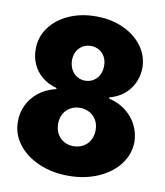

<svg xmlns="http://www.w3.org/2000/svg" viewBox="-82 -785 740 862"><g transform="rotate(10 288.0 -353.5)"><path d="M22.5 -191.4Q22 -230 38.6 -265.6Q55.2 -301.3 88.1 -327.4Q121.1 -353.5 167 -364.3V-369.1Q128.4 -379.4 100.6 -402.3Q72.8 -425.3 58.6 -457.3Q44.4 -489.3 44.9 -525.4Q44.4 -579.1 75.9 -623Q107.4 -667 162.8 -691.9Q218.3 -716.8 287.1 -716.8Q356 -716.8 411.4 -691.7Q466.8 -666.5 498.8 -622.8Q530.8 -579.1 531.2 -525.4Q530.3 -469.2 498 -426.8Q465.8 -384.3 408.2 -369.1V-363.3Q453.6 -353 486.3 -326.9Q519 -300.8 536.1 -265.4Q553.2 -230 553.7 -191.4Q553.2 -135.7 518.6 -89.6Q483.9 -43.5 423.1 -16.8Q362.3 9.8 287.1 9.8Q211.9 9.8 151.1 -17.1Q90.3 -43.9 56.2 -89.8Q22 -135.7 22.5 -191.4ZM373 -212.9Q373 -239.3 361.6 -259Q350.1 -278.8 330.3 -289.3Q310.5 -299.8 287.1 -299.8Q263.7 -299.8 244.4 -289.3Q225.1 -278.8 213.6 -259Q202.1 -239.3 202.1 -212.9Q202.1 -186.5 213.4 -166.5Q224.6 -146.5 244.1 -135.7Q263.7 -125 287.1 -125Q310.5 -125 330.3 -135.7Q350.1 -146.5 361.6 -166.5Q373 -186.5 373 -212.9ZM360.4 -503.9Q360.4 -527.8 350.6 -545.4Q340.8 -563 324 -572.5Q307.1 -582 287.1 -582Q256.8 -582 235.6 -561Q214.4 -540 213.9 -503.9Q214.4 -479.5 224.4 -461.4Q234.4 -443.4 251 -433.6Q267.6 -423.8 287.1 -423.8Q307.1 -423.8 324 -433.6Q340.8 -443.4 350.6 -461.4Q360.4 -479.5 360.4 -503.9Z"/></g></svg>

Font: Pretendard GOV Black
Style: Regular
Weight: 900
Designer: Base glyphs from Inter by Rasmus Andersson; Hangeul glyphs from Noto Sans CJK(Source Han Sans) by Jang Soo-young and Kan
Foundry: Kil Hyung-jin
Version: Version 1.309